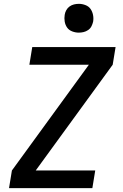

<svg xmlns="http://www.w3.org/2000/svg" viewBox="-20 -980 640 1000"><path d="M27 0 42 -92 443 -643H133L148 -735H582L567 -643L166 -92H476L461 0ZM390 -810Q373 -810 356 -816.5Q339 -823 329.5 -836.5Q320 -850 317 -867.5Q314 -885 317 -903Q319 -916 325.5 -927.5Q332 -939 342.5 -946.5Q353 -954 365.5 -957Q378 -960 391 -960Q408 -960 425 -953.5Q442 -947 451.5 -933.5Q461 -920 464.5 -902.5Q468 -885 465 -867Q462 -854 456 -842.5Q450 -831 439 -823.5Q428 -816 415.5 -813Q403 -810 390 -810Z"/></svg>

Font: Iosevka Aile Semibold
Style: Italic
Weight: 600
Italic angle: -9°
Designer: Belleve Invis
Foundry: Belleve Invis
Version: Version 31.1.0; ttfautohint (v1.8.4)